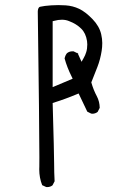

<svg xmlns="http://www.w3.org/2000/svg" viewBox="-20 -767 540 769"><path d="M190.9 -418V-682.1L197.3 -683.6Q212.9 -688 228 -688Q243.2 -688 256.3 -682.6Q286.1 -671.4 305.2 -652.3Q323.7 -634.3 328.6 -602.5Q329.6 -594.7 329.6 -588.9Q329.6 -571.8 325.4 -558.3Q321.3 -544.9 314.9 -534.2L306.6 -519.5L291.5 -553.2L275.4 -561Q272.9 -561.5 270.5 -561.5Q257.3 -561.5 248 -553.7Q240.7 -544.4 238.8 -532.7Q248.5 -497.1 267.1 -460L271 -451.7ZM168 -17.6Q181.6 -17.6 190.4 -24.9L198.7 -41Q196.8 -76.2 196.8 -112.8Q196.8 -149.4 190.9 -354.5Q241.2 -370.1 287.6 -389.6L294.9 -392.6L329.6 -319.8L345.2 -312Q347.2 -311.5 351.1 -311.5Q355 -311.5 360.6 -313.2Q366.2 -314.9 371.1 -318.8L379.4 -335Q378.9 -360.8 367.7 -381.8Q354.5 -406.2 345.7 -437Q358.4 -468.8 370.1 -498.8Q381.8 -528.8 387.2 -563.5Q389.6 -578.1 389.6 -594.7Q389.6 -611.3 385.3 -629.9Q377.9 -662.1 350.6 -690.4Q322.3 -719.7 296.9 -731.7Q271.5 -743.7 242.7 -745.6Q227.5 -746.6 213.4 -746.6Q199.2 -746.6 185.1 -745.6Q157.2 -743.7 142.1 -740.2Q138.7 -739.7 136.7 -737.8Q131.8 -732.9 131.3 -720.7Q137.7 -256.3 137.7 -136.2Q137.7 -106 137.5 -99.4Q137.2 -92.8 137.2 -88.4Q137.2 -55.2 148.9 -25.4L164.6 -18.1Q166.5 -17.6 168 -17.6ZM238.8 -532.7Q238.8 -531.7 238.8 -531.2L238.3 -534.2Q238.8 -533.7 238.8 -532.7ZM248 -553.7 248.5 -554.2Q248.5 -554.2 248 -553.7ZM275.4 -561 273.9 -562 276.4 -561Q275.9 -561 275.4 -561ZM291.5 -553.2 290.5 -556.2 294.4 -552.2Z"/></svg>

Font: NaikaiFont
Style: Light
Weight: 300
Version: Version 1.89